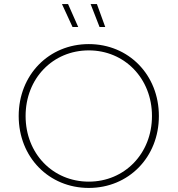

<svg xmlns="http://www.w3.org/2000/svg" viewBox="-20 -921 874 945"><path d="M417 4C613 4 762 -147 762 -350C762 -553 613 -704 417 -704C221 -704 72 -553 72 -350C72 -147 221 4 417 4ZM417 -27C240 -27 106 -165 106 -350C106 -535 240 -673 417 -673C593 -673 728 -535 728 -350C728 -165 593 -27 417 -27ZM470 -788H498L457 -901H426ZM337 -788H365L315 -901H285Z"/></svg>

Font: Chess Sans ExtraLight
Style: Regular
Weight: 275
Designer: Wolf Bōese
Foundry: Wolf Bōese
Version: Version 7.223;Glyphs 3.3 (3306)